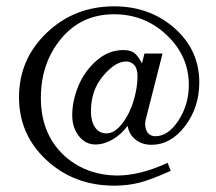

<svg xmlns="http://www.w3.org/2000/svg" viewBox="-20 -572 682 606"><path d="M340 -527Q237 -527 173 -450Q109 -373 109 -263Q109 -141 194 -71Q259 -19 349 -18Q422 -18 509 -58L519 -33Q460 -6 422 4Q384 14 341 14Q214 14 127 -66.5Q40 -147 40 -265Q40 -385 127.5 -468.5Q215 -552 340 -552Q453 -552 531 -483Q609 -414 609 -312Q609 -233 564 -174Q519 -115 458 -115Q428 -115 407.5 -131.5Q387 -148 383 -175Q362 -147 335 -131.5Q308 -116 281 -116Q250 -116 229 -142.5Q208 -169 208 -208Q208 -254 227.5 -301Q247 -348 285 -381Q323 -414 369 -414Q391 -414 403 -405.5Q415 -397 428 -372L436 -403H493L440 -195Q438 -185 438 -180Q440 -143 470 -142Q511 -142 543.5 -192Q576 -242 576 -304Q576 -395 506.5 -461Q437 -527 340 -527ZM414 -331Q414 -356 403.5 -367Q393 -378 378 -378Q344 -378 305.5 -332.5Q267 -287 267 -221Q267 -189 280 -170Q293 -151 316 -151Q342 -151 366 -182.5Q390 -214 402 -255Q414 -296 414 -331Z"/></svg>

Font: Pomorsky Unicode
Style: Medium
Weight: 500
Version: 1.1